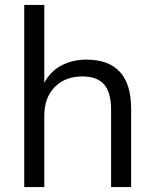

<svg xmlns="http://www.w3.org/2000/svg" viewBox="-20 -756 625 776"><path d="M510 -316V0H429V-312Q429 -382 401 -414.5Q373 -447 313 -447Q243 -447 201 -404Q159 -361 159 -288V0H78V-736H159V-421Q183 -467 227.5 -491Q272 -515 329 -515Q510 -515 510 -316Z"/></svg>

Font: Muli
Style: Regular
Weight: 400
Designer: Vernon Adams
Foundry: Vernon Adams
Version: Version 2.000